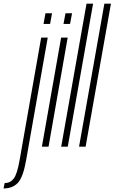

<svg xmlns="http://www.w3.org/2000/svg" viewBox="-132 -805 630 1054"><path d="M-112.5 229.5Q-63 229.5 -34 198.8Q-5 168 11.5 74L130 -598.5H94L-24.5 75Q-38 151.5 -57 175.8Q-76 200 -106.5 200ZM117.5 -732 107 -673.5H143L153.5 -732Z M98 0H134.5L239.5 -598.5H203.5ZM227.5 -732 216.5 -673.5H252.5L263.5 -732Z M204 0H240L379 -785H343Z M302 0H338L477 -785H441Z"/></svg>

Font: Anybody ExtraCondensed ExtraLight
Style: Italic
Weight: 250
Width: 2
Italic angle: -10°
Version: Version 1.113;gftools[0.9.25]